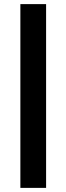

<svg xmlns="http://www.w3.org/2000/svg" viewBox="-20 -729 322 933"><path d="M79 184V-709H204V184Z"/></svg>

Font: Mulish ExtraLight
Style: Regular
Weight: 200
Designer: Vernon Adams
Foundry: Vernon Adams
Version: Version 3.603